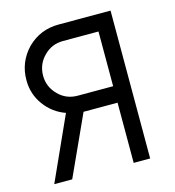

<svg xmlns="http://www.w3.org/2000/svg" viewBox="-105 -789 801 878"><g transform="rotate(-15 295.5 -350.0)"><path d="M420 -622H252Q198 -622 161 -584Q123 -546 123 -492Q123 -439 161 -401Q198 -363 252 -363H420ZM498 -700V0H420V-285H259L129 0H44L180 -301Q120 -322 82 -374Q44 -426 44 -492Q44 -535 59 -572Q74 -609 104 -640Q165 -700 252 -700Z"/></g></svg>

Font: Unageo
Style: Regular
Weight: 400
Designer: Richard Sepsi
Foundry: Richard Sepsi
Version: Version 2.000